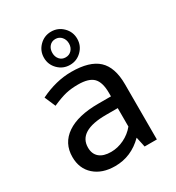

<svg xmlns="http://www.w3.org/2000/svg" viewBox="-183 -867 909 991"><g transform="rotate(-30 272.0 -371.5)"><path d="M297 -311H373V-331Q373 -395 346.5 -422Q320 -449 256 -449Q215 -449 183 -441.5Q151 -434 101 -412L73 -477Q167 -523 258 -523Q367 -523 417 -476.5Q467 -430 467 -329V0H394Q393 -4 390 -19.5Q387 -35 381 -60Q309 12 213 12Q136 12 90 -29Q44 -70 44 -139Q44 -221 110 -266Q176 -311 297 -311ZM231 -62Q271 -62 309 -80.5Q347 -99 373 -131V-241H303Q221 -241 179.5 -216Q138 -191 138 -141Q138 -103 162 -82.5Q186 -62 231 -62ZM272 -755Q313 -755 342 -726Q371 -697 371 -656Q371 -615 342 -586Q313 -557 272 -557Q231 -557 202 -586Q173 -615 173 -656Q173 -697 202 -726Q231 -755 272 -755ZM272 -711Q250 -711 236.5 -695.5Q223 -680 223 -656Q223 -633 236.5 -617.5Q250 -602 272 -602Q294 -602 308 -617.5Q322 -633 322 -656Q322 -679 308 -695Q294 -711 272 -711Z"/></g></svg>

Font: Telex
Style: Regular
Weight: 400
Designer: Andres Torresi
Foundry: Andres Torresi
Version: Version 1.100